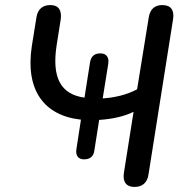

<svg xmlns="http://www.w3.org/2000/svg" viewBox="-20 -732 722 759"><path d="M512 7C542 7 562 -9 567 -42L664 -655C670 -691 656 -712 622 -712C592 -712 573 -696 568 -663L522 -379C481 -357 433 -346 386 -343L408 -480C412 -506 400 -521 377 -521C354 -521 340 -510 336 -486L314 -346C220 -359 184 -425 204 -554L220 -655C225 -691 212 -712 179 -712C149 -712 129 -696 124 -663L106 -551C79 -377 153 -275 300 -259L282 -142C278 -117 290 -102 312 -102C335 -102 350 -113 353 -137L372 -258C423 -261 472 -272 508 -290L470 -50C464 -13 479 7 512 7Z"/></svg>

Font: SN Pro Medium
Style: Italic
Weight: 400
Italic angle: -9°
Designer: Tobias Whetton
Foundry: Supernotes
Version: Version 1.001;Glyphs 3.2 (3249)